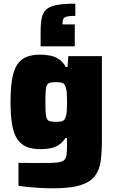

<svg xmlns="http://www.w3.org/2000/svg" viewBox="-20 -814 624 1040"><path d="M266 206Q233 206 197.5 204Q162 202 131.5 199Q101 196 80 192V68Q101 68 123.5 68.5Q146 69 169.5 69Q193 69 215 69Q262 69 288 66.5Q314 64 325.5 55Q337 46 340 27Q343 8 343 -24V-66H334Q318 -41 297 -28Q276 -15 251.5 -10.5Q227 -6 199 -6Q156 -6 125.5 -18Q95 -30 75 -58.5Q55 -87 46 -137Q37 -187 37 -262Q37 -338 46 -388Q55 -438 74.5 -466Q94 -494 124.5 -506Q155 -518 197 -518Q225 -518 251 -513Q277 -508 299 -493.5Q321 -479 336 -451H346L350 -510H532V-57Q532 9 525.5 58Q519 107 493.5 140Q468 173 414.5 189.5Q361 206 266 206ZM285 -154Q309 -154 320.5 -159.5Q332 -165 336 -182Q341 -195 342 -214.5Q343 -234 343 -261Q343 -287 342 -306.5Q341 -326 337 -338Q332 -358 320.5 -363.5Q309 -369 285 -369Q263 -369 251.5 -366Q240 -363 234.5 -353Q229 -343 227.5 -321Q226 -299 226 -261Q226 -223 227.5 -201.5Q229 -180 234.5 -170Q240 -160 251.5 -157Q263 -154 285 -154ZM200 -563V-641Q200 -686 206 -716Q212 -746 231 -763Q250 -780 287.5 -787Q325 -794 388 -794V-728Q343 -728 331 -720Q319 -712 319 -691V-682H385V-563Z"/></svg>

Font: Saira Thin ExtraBold
Style: Regular
Weight: 800
Version: Version 1.101